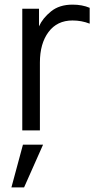

<svg xmlns="http://www.w3.org/2000/svg" viewBox="-20 -563 407 829"><path d="M76.2 0Q76.2 -130.9 76.2 -525.4Q94.7 -525.4 148.4 -525.4Q148.4 -505.9 148.4 -449.2Q164.1 -484.4 200.2 -513.7Q236.3 -543 293 -543Q335 -543 367.2 -529.3Q367.2 -506.8 367.2 -460.9Q332 -474.6 293 -474.6Q226.6 -474.6 189.5 -424.8Q152.3 -375 152.3 -293Q152.3 -195.3 152.3 0Q133.8 0 76.2 0ZM29.3 246.1Q42 200.2 79.1 61.5Q100.6 61.5 166 61.5Q145.5 107.4 84 246.1Q70.3 246.1 29.3 246.1Z"/></svg>

Font: Gothic A1
Style: Regular
Weight: 400
Designer: HanYang I&C Co.,Ltd.
Version: Version 2.50